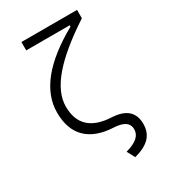

<svg xmlns="http://www.w3.org/2000/svg" viewBox="-230 -841 1046 1185"><g transform="rotate(-30 293.0 -248.5)"><path d="M374.5 234.4 344.7 178.7Q402.3 162.6 428.7 138.9Q455.1 115.2 455.1 81.1Q455.1 15.6 354 9.8Q226.1 4.4 159.9 -60.1Q93.8 -124.5 93.8 -245.1Q93.8 -475.1 430.7 -663.1V-672.9H121.1V-732.4H517.6V-672.9Q335.4 -553.7 247.3 -450Q159.2 -346.2 159.2 -250Q159.2 -61.5 370.6 -51.3Q520.5 -43.9 520.5 81.1Q520.5 140.1 485.4 177.2Q450.2 214.4 374.5 234.4Z"/></g></svg>

Font: CaskaydiaCove NFP Light
Style: Regular
Weight: 300
Designer: Aaron Bell
Foundry: Saja Typeworks
Version: Version 2111.001; VTT 6.35;Nerd Fonts 3.1.1